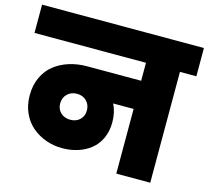

<svg xmlns="http://www.w3.org/2000/svg" viewBox="-120 -863 1072 987"><g transform="rotate(15 416.5 -370.0)"><path d="M278.8 -206.1Q309.6 -206.1 329.3 -225.1Q349.1 -244.1 349.1 -274.9Q349.1 -304.7 329.3 -324.5Q309.6 -344.2 278.8 -344.2Q247.6 -344.2 227.3 -324.5Q207 -304.7 207 -273.9Q207 -244.1 227.1 -225.1Q247.1 -206.1 278.8 -206.1ZM-14.2 -589.8V-740.2H847.2V-589.8H759.8V0H579.1V-344.2H470.2Q491.2 -303.2 491.2 -249Q491.2 -201.7 473.9 -163.8Q456.5 -126 426.5 -102.3Q396.5 -78.6 358.2 -66.4Q319.8 -54.2 275.9 -54.2Q230.5 -54.2 189.5 -68.8Q148.4 -83.5 116 -110.6Q83.5 -137.7 64.2 -179.9Q44.9 -222.2 44.9 -273.9Q44.9 -328.1 64.9 -370.8Q85 -413.6 119.4 -440.2Q153.8 -466.8 197.8 -480.5Q241.7 -494.1 292 -494.1H579.1V-589.8Z"/></g></svg>

Font: Poppins ExtraBold
Style: Regular
Weight: 800
Designer: Ninad Kale (Devanagari), Jonny Pinhorn (Latin)
Foundry: Indian Type Foundry
Version: Version 3.200;PS 1.000;hotconv 16.6.54;makeotf.lib2.5.65590